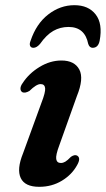

<svg xmlns="http://www.w3.org/2000/svg" viewBox="-20 -710 408 741"><path d="M215 -81Q223.5 -81 232 -86Q240.5 -91 254 -105Q269 -115 278.5 -109Q293 -99.5 277.5 -72.5Q257.5 -36 218.8 -12.5Q180 11 131.5 11Q76 11 60 -23Q44 -57 69 -118.5L139.5 -312Q156 -354 154.2 -369.8Q152.5 -385.5 136.5 -385.5Q120.5 -385.5 93.5 -359Q77 -349.5 66.5 -354Q59 -358.5 59 -368.2Q59 -378 67.5 -389.5Q91.5 -426.5 132.5 -451.5Q173.5 -476.5 217 -476.5Q267.5 -476.5 286 -441.8Q304.5 -407 276.5 -338.5L209 -149.5Q194.5 -111 197 -96Q199.5 -81 215 -81ZM244.5 -606Q212.5 -606 185.8 -590.8Q159 -575.5 134.5 -540.5Q121.5 -525.5 109 -525.5Q99.5 -525.5 96.2 -533Q93 -540.5 98 -552.5Q120 -618.5 166.2 -654.2Q212.5 -690 267 -690Q321.5 -690 349.2 -654.2Q377 -618.5 364.5 -552.5Q359 -525.5 337.5 -525.5Q325.5 -525.5 320.5 -540.5Q307.5 -606 244.5 -606Z"/></svg>

Font: Fraunces 9pt S000 SemiBold
Style: Italic
Weight: 600
Italic angle: -16°
Version: Version 1.000; ttfautohint (v1.8.3)